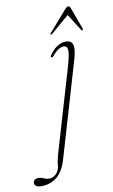

<svg xmlns="http://www.w3.org/2000/svg" viewBox="-222 -670 571 971"><g transform="rotate(-10 63.5 -185.0)"><path d="M181.5 -341 39.5 141.5Q22.5 198 -11 224.8Q-44.5 251.5 -91 251.5Q-108 251.5 -116.8 245Q-125.5 238.5 -125.5 229Q-125.5 221 -119.2 214.5Q-113 208 -100 208Q-84.5 208 -72 214.2Q-59.5 220.5 -43.5 220.5Q-24.5 220.5 -8.2 204.5Q8 188.5 10 158Q11 146 14.8 130Q18.5 114 23.5 96.5L146 -319Q163.5 -378 162.5 -401.5Q161.5 -425 141.5 -425Q130 -425 115.5 -416.2Q101 -407.5 82.5 -385Q78 -380 73.5 -381Q68.5 -381.5 70 -388Q85.5 -414.5 109.2 -431Q133 -447.5 157 -447.5Q187 -447.5 193.2 -423.2Q199.5 -399 181.5 -341ZM251.5 -489Q248.7 -487.1 245 -491.7L190.2 -578.1L95.9 -496.8Q89.9 -493.1 88 -494.6Q86.2 -497.7 91.1 -503.5L183.3 -609.3Q193.5 -620.9 200.8 -620.7Q208.2 -620.4 212.4 -608.3L253 -497.9Q255.1 -491.9 251.5 -489Z"/></g></svg>

Font: Fraunces 72pt Thin
Style: Italic
Weight: 100
Italic angle: -16°
Version: Version 1.000;[b76b70a41]